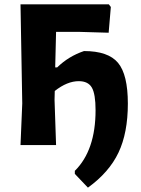

<svg xmlns="http://www.w3.org/2000/svg" viewBox="-20 -665 644 880"><path d="M74 0 82 -191 74 -645H479L488 -633L478 -515L341 -519H237L233 -356H242Q294 -407 365 -431Q476 -431 521 -377Q566 -323 566 -190Q566 -56 523 34.5Q480 125 383 195L323 132V118Q418 24 418 -160Q418 -234 401 -263.5Q384 -293 341 -293Q288 -293 231 -248L230 -207L237 0Z"/></svg>

Font: Alegreya Sans SC ExtraBold
Style: Regular
Weight: 800
Designer: Juan Pablo del Peral
Foundry: Huerta Tipografica
Version: Version 2.007